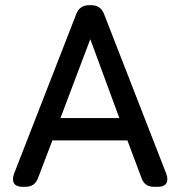

<svg xmlns="http://www.w3.org/2000/svg" viewBox="-20 -720 695 740"><path d="M65 0H78C103 0 119 -12 127 -35L182 -179H471L525 -35C533 -11 549 0 575 0H590C620 0 632 -19 621 -50L381 -666C372 -689 356 -700 331 -700H324C299 -700 283 -689 274 -666L34 -50C23 -19 35 0 65 0ZM213 -265 328 -569 440 -265Z"/></svg>

Font: 寒蝉半圆体
Style: Regular
Weight: 400
Designer: Yoshimichi Ohira & Warren
Foundry: ChillType
Version: Version 1.800;Glyphs 3.1.1 (3135)